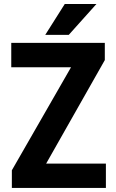

<svg xmlns="http://www.w3.org/2000/svg" viewBox="-20 -921 570 941"><path d="M499 -119.1V0H38.1V-86.4L328.1 -591.3H35.2V-710.9H493.7V-626.5L206.1 -119.1ZM297.4 -901.4H452.6L316.9 -750H201.7Z"/></svg>

Font: RobotoCondensed-Bold
Style: Bold
Weight: 700
Designer: Google
Version: Version 2.001240; 2014